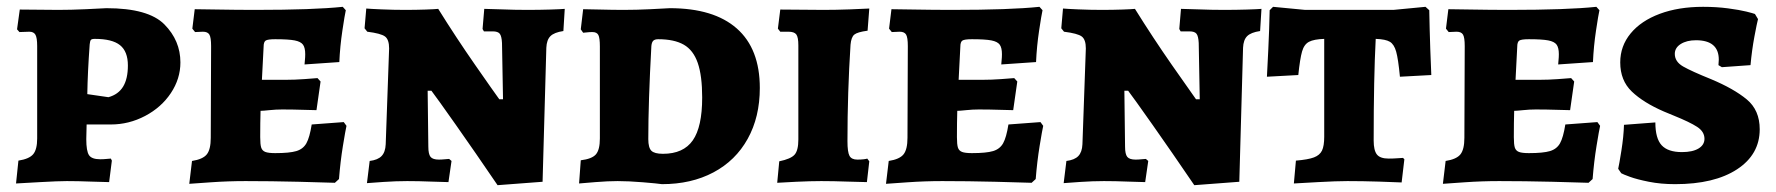

<svg xmlns="http://www.w3.org/2000/svg" viewBox="-20 -531 5209 563"><path d="M34 -60Q66 -65 77.5 -79Q89 -93 89 -125V-396Q89 -420 84 -429Q79 -438 66 -438L37 -437L30 -445L38 -503L151 -502Q188 -502 231.5 -504Q275 -506 292 -507Q415 -507 462 -459.5Q509 -412 509 -348Q509 -300 481 -258Q453 -216 405.5 -191Q358 -166 305 -166H234L233 -123Q233 -88 241 -76Q249 -64 274 -64Q284 -64 293 -65Q302 -66 305 -66L308 -60L300 3Q285 3 247 1.5Q209 0 176 0Q151 0 98 3Q45 6 27 7ZM355 -339Q355 -380 332 -398.5Q309 -417 258 -417Q249 -417 246.5 -414Q244 -411 243 -401Q237 -319 236 -255L298 -246Q327 -254 341 -277Q355 -300 355 -339Z M543 -59Q575 -64 586.5 -78.5Q598 -93 598 -127L599 -396Q599 -421 594 -429.5Q589 -438 575 -438L552 -437L544 -447L551 -504Q569 -504 620.5 -503Q672 -502 730 -502Q899 -502 985 -511L994 -501Q991 -488 984 -441.5Q977 -395 975 -349L873 -342Q873 -345 874 -354Q875 -363 875 -372Q875 -391 868.5 -400Q862 -409 844 -412.5Q826 -416 787 -416Q765 -416 759 -412Q753 -408 753 -394L748 -297H819Q844 -297 872 -299Q900 -301 911 -302L920 -292L908 -208Q898 -208 868.5 -209Q839 -210 807 -210Q789 -210 770 -208Q751 -206 744 -206Q743 -172 743 -129Q743 -107 746 -98Q749 -89 758 -85.5Q767 -82 787 -82Q829 -82 849 -88Q869 -94 878.5 -111Q888 -128 894 -166L988 -173L996 -162Q993 -149 985.5 -103Q978 -57 974 -6L962 5Q938 4 856 2Q774 0 700 0Q649 0 599 3.5Q549 7 535 8Z M1452 -405Q1451 -425 1445.5 -432Q1440 -439 1425 -439H1399L1395 -446L1400 -505Q1414 -505 1451.5 -503.5Q1489 -502 1526 -502Q1562 -502 1593.5 -503Q1625 -504 1636 -505L1632 -440Q1605 -436 1594 -425Q1583 -414 1582 -391L1571 2L1439 12Q1373 -85 1317 -164.5Q1261 -244 1245 -265H1234L1236 -101Q1236 -79 1242.5 -71Q1249 -63 1267 -63Q1275 -63 1284.5 -64Q1294 -65 1297 -65L1304 -59L1295 3Q1281 3 1244.5 1.5Q1208 0 1174 0Q1142 0 1104.5 2.5Q1067 5 1056 6L1064 -59Q1088 -62 1099 -73.5Q1110 -85 1111 -108L1121 -389Q1121 -415 1109 -424Q1097 -433 1057 -438L1049 -448L1054 -506Q1064 -505 1099 -503.5Q1134 -502 1168 -502Q1200 -502 1228 -503Q1256 -504 1265 -505Q1318 -420 1373 -341Q1428 -262 1444 -240H1455Z M1791 0Q1763 0 1726 3Q1689 6 1678 7L1683 -61Q1716 -65 1727.5 -78.5Q1739 -92 1739 -125V-395Q1739 -420 1734.5 -428.5Q1730 -437 1717 -437Q1708 -437 1700.5 -436Q1693 -435 1690 -435L1683 -445L1690 -504Q1704 -504 1740 -503Q1776 -502 1809 -502Q1846 -502 1887 -504Q1928 -506 1944 -507Q2073 -507 2140.5 -447.5Q2208 -388 2208 -273Q2208 -188 2172.5 -124Q2137 -60 2072 -25.5Q2007 9 1921 9Q1908 7 1865.5 3.5Q1823 0 1791 0ZM1890 -396Q1881 -232 1881 -123Q1881 -98 1890 -89Q1899 -80 1924 -80Q1984 -80 2011.5 -119.5Q2039 -159 2039 -245Q2039 -309 2026 -346.5Q2013 -384 1985 -400Q1957 -416 1910 -416Q1900 -416 1895.5 -411.5Q1891 -407 1890 -396Z M2265 -58Q2299 -65 2310 -77.5Q2321 -90 2321 -122V-398Q2321 -422 2315 -430Q2309 -438 2292 -438H2268L2261 -447L2268 -503L2395 -502Q2431 -502 2472 -503.5Q2513 -505 2529 -506L2524 -441Q2494 -437 2485 -429.5Q2476 -422 2474 -400Q2465 -260 2465 -117Q2465 -85 2471 -74Q2477 -63 2494 -63Q2505 -63 2513 -64Q2521 -65 2523 -66L2529 -58L2522 3Q2506 3 2465 1.5Q2424 0 2388 0Q2357 0 2314.5 2Q2272 4 2259 5Z M2586 -59Q2618 -64 2629.5 -78.5Q2641 -93 2641 -127L2642 -396Q2642 -421 2637 -429.5Q2632 -438 2618 -438L2595 -437L2587 -447L2594 -504Q2612 -504 2663.5 -503Q2715 -502 2773 -502Q2942 -502 3028 -511L3037 -501Q3034 -488 3027 -441.5Q3020 -395 3018 -349L2916 -342Q2916 -345 2917 -354Q2918 -363 2918 -372Q2918 -391 2911.5 -400Q2905 -409 2887 -412.5Q2869 -416 2830 -416Q2808 -416 2802 -412Q2796 -408 2796 -394L2791 -297H2862Q2887 -297 2915 -299Q2943 -301 2954 -302L2963 -292L2951 -208Q2941 -208 2911.5 -209Q2882 -210 2850 -210Q2832 -210 2813 -208Q2794 -206 2787 -206Q2786 -172 2786 -129Q2786 -107 2789 -98Q2792 -89 2801 -85.5Q2810 -82 2830 -82Q2872 -82 2892 -88Q2912 -94 2921.5 -111Q2931 -128 2937 -166L3031 -173L3039 -162Q3036 -149 3028.5 -103Q3021 -57 3017 -6L3005 5Q2981 4 2899 2Q2817 0 2743 0Q2692 0 2642 3.5Q2592 7 2578 8Z M3495 -405Q3494 -425 3488.5 -432Q3483 -439 3468 -439H3442L3438 -446L3443 -505Q3457 -505 3494.5 -503.5Q3532 -502 3569 -502Q3605 -502 3636.5 -503Q3668 -504 3679 -505L3675 -440Q3648 -436 3637 -425Q3626 -414 3625 -391L3614 2L3482 12Q3416 -85 3360 -164.5Q3304 -244 3288 -265H3277L3279 -101Q3279 -79 3285.5 -71Q3292 -63 3310 -63Q3318 -63 3327.5 -64Q3337 -65 3340 -65L3347 -59L3338 3Q3324 3 3287.5 1.5Q3251 0 3217 0Q3185 0 3147.5 2.5Q3110 5 3099 6L3107 -59Q3131 -62 3142 -73.5Q3153 -85 3154 -108L3164 -389Q3164 -415 3152 -424Q3140 -433 3100 -438L3092 -448L3097 -506Q3107 -505 3142 -503.5Q3177 -502 3211 -502Q3243 -502 3271 -503Q3299 -504 3308 -505Q3361 -420 3416 -341Q3471 -262 3487 -240H3498Z M3780 -60Q3816 -63 3833 -69.5Q3850 -76 3856.5 -89.5Q3863 -103 3863 -130V-417Q3833 -416 3818.5 -408.5Q3804 -401 3798 -380Q3792 -359 3787 -311L3695 -306Q3696 -324 3699 -385.5Q3702 -447 3703 -501L3713 -511L3807 -502H4066L4160 -511L4171 -501Q4172 -446 4174 -387Q4176 -328 4177 -311L4085 -306Q4080 -358 4074 -379.5Q4068 -401 4055.5 -408.5Q4043 -416 4014 -417Q4008 -303 4008 -119Q4008 -90 4017.5 -78Q4027 -66 4052 -66Q4067 -66 4078.5 -67Q4090 -68 4094 -68L4098 -64L4090 4Q4071 3 4023 1.5Q3975 0 3931 0Q3899 0 3845 3Q3791 6 3774 7Z M4219 -59Q4251 -64 4262.5 -78.5Q4274 -93 4274 -127L4275 -396Q4275 -421 4270 -429.5Q4265 -438 4251 -438L4228 -437L4220 -447L4227 -504Q4245 -504 4296.5 -503Q4348 -502 4406 -502Q4575 -502 4661 -511L4670 -501Q4667 -488 4660 -441.5Q4653 -395 4651 -349L4549 -342Q4549 -345 4550 -354Q4551 -363 4551 -372Q4551 -391 4544.5 -400Q4538 -409 4520 -412.5Q4502 -416 4463 -416Q4441 -416 4435 -412Q4429 -408 4429 -394L4424 -297H4495Q4520 -297 4548 -299Q4576 -301 4587 -302L4596 -292L4584 -208Q4574 -208 4544.5 -209Q4515 -210 4483 -210Q4465 -210 4446 -208Q4427 -206 4420 -206Q4419 -172 4419 -129Q4419 -107 4422 -98Q4425 -89 4434 -85.5Q4443 -82 4463 -82Q4505 -82 4525 -88Q4545 -94 4554.5 -111Q4564 -128 4570 -166L4664 -173L4672 -162Q4669 -149 4661.5 -103Q4654 -57 4650 -6L4638 5Q4614 4 4532 2Q4450 0 4376 0Q4325 0 4275 3.5Q4225 7 4211 8Z M4734 -23 4725 -36Q4728 -49 4734.5 -90Q4741 -131 4742 -165L4834 -172Q4834 -125 4852.5 -105Q4871 -85 4912 -85Q4943 -85 4960.5 -95.5Q4978 -106 4978 -124Q4978 -145 4956.5 -159Q4935 -173 4888 -192L4859 -204Q4799 -230 4765 -262.5Q4731 -295 4731 -348Q4731 -396 4761.5 -433Q4792 -470 4847 -490.5Q4902 -511 4974 -511Q5013 -511 5047 -506.5Q5081 -502 5101 -497Q5121 -492 5126 -490L5135 -475Q5132 -464 5124.5 -424Q5117 -384 5113 -340L5029 -334L5019 -340L5020 -356Q5020 -413 4953 -413Q4926 -413 4908.5 -402Q4891 -391 4891 -373Q4891 -350 4915.5 -336Q4940 -322 4997 -299Q5064 -271 5102 -239.5Q5140 -208 5140 -152Q5140 -78 5073.5 -34.5Q5007 9 4892 9Q4850 9 4815 2Q4780 -5 4759.5 -12.5Q4739 -20 4734 -23Z"/></svg>

Font: Alegreya SC ExtraBold
Style: Regular
Weight: 800
Designer: Juan Pablo del Peral
Foundry: Huerta Tipografica
Version: Version 2.007; ttfautohint (v1.6)